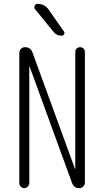

<svg xmlns="http://www.w3.org/2000/svg" viewBox="-20 -975 540 995"><path d="M80.1 -26.4V-701.2Q80.1 -712.9 88.4 -721.7Q96.7 -730.5 109.4 -730.5Q138.7 -730.5 148.4 -703.1L368.2 -100.6Q368.2 -99.6 369.1 -99.6Q370.1 -99.6 370.1 -100.6V-705.1Q370.1 -715.8 377 -723.1Q383.8 -730.5 395 -730.5Q406.2 -730.5 413.1 -723.1Q419.9 -715.8 419.9 -705.1V-28.3Q419.9 -17.6 411.6 -8.8Q403.3 0 391.6 0Q363.3 0 353.5 -26.4L133.8 -628.9Q133.8 -629.9 132.8 -629.9Q131.8 -629.9 131.8 -628.9V-26.4Q131.8 -16.6 124 -8.3Q116.2 0 106 0Q95.7 0 87.9 -7.8Q80.1 -15.6 80.1 -26.4ZM174.8 -955.1Q210.9 -955.1 232.4 -924.8L311.5 -811.5Q316.4 -804.7 312 -797.4Q307.6 -790 299.8 -790Q272.5 -790 257.8 -809.6L162.1 -926.8Q155.3 -934.6 159.7 -944.8Q164.1 -955.1 174.8 -955.1Z"/></svg>

Font: Rounded-X Mgen+ 1mn light
Style: Regular
Weight: 200
Designer: [Source Han Sans]
Ryoko NISHIZUKA  (kana & ideographs); Paul D. Hunt (Latin, Greek & Cyrillic); Wenlong ZHANG  (bopomofo
Version: Version 1.059.20150602